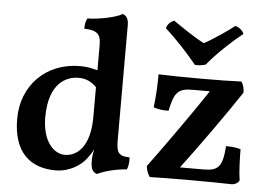

<svg xmlns="http://www.w3.org/2000/svg" viewBox="-51 -785 1196 862"><g transform="rotate(5 547.0 -354.0)"><path d="M495 -153V-670C495 -698 484 -711 469 -717C443 -700 361 -683 312 -683C304 -670 302 -654 302 -636C368 -634 377 -612 377 -565V-455C351 -462 329 -467 299 -467C142 -467 37 -355 37 -207C37 -57 113 9 229 9C293 9 344 -28 364 -55C372 -65 382 -78 394 -101C389 -81 387 -67 387 -49C387 -8 397 2 415 9C453 -9 506 -21 547 -23C555 -39 556 -60 555 -78C502 -79 495 -97 495 -153ZM811 -517C825 -516 844 -518 859 -523C902 -575 963 -633 1016 -675C1009 -690 994 -704 976 -707C955 -689 876 -635 842 -618C798 -640 745 -677 701 -707C682 -699 671 -687 667 -670C719 -623 771 -566 811 -517ZM1048 -158C1024 -165 1003 -166 982 -166C975 -73 958 -53 889 -53H784C859 -152 975 -315 1039 -412C1039 -429 1035 -449 1025 -461C985 -459 915 -458 843 -458C771 -458 693 -459 652 -461C652 -410 649 -357 643 -312C661 -304 688 -301 711 -302C728 -387 746 -405 811 -405H888C831 -318 705 -140 636 -47C636 -29 644 -10 653 2C689 1 746 0 834 0C913 0 970 1 1020 2C1037 2 1050 -6 1056 -18C1050 -54 1048 -121 1048 -158ZM264 -64C215 -64 162 -115 162 -225C162 -381 243 -414 296 -414C331 -414 355 -401 377 -379V-244C377 -111 319 -64 264 -64Z"/></g></svg>

Font: Vollkorn Semibold
Style: Regular
Weight: 600
Designer: Friedrich Althausen
Foundry: Friedrich Althausen
Version: Version 4.015;PS 004.015;hotconv 1.0.88;makeotf.lib2.5.64775